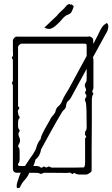

<svg xmlns="http://www.w3.org/2000/svg" viewBox="-20 -883 566 968"><path d="M80 63Q73 65 68.5 65.5Q64 66 64 55Q64 47 67.5 34.5Q71 22 81 -5Q83 -8 85 -12Q76 -12 66 -12Q45 -12 45 -34V-444Q45 -449 44.5 -454Q44 -459 40 -463Q39 -465 42 -469Q45 -473 45 -477V-578Q45 -584 41 -589Q37 -594 45 -600Q46 -607 45.5 -614.5Q45 -622 45 -629V-679Q45 -684 51 -691Q57 -698 61 -698Q65 -699 69.5 -698.5Q74 -698 78 -698H420Q424 -698 428.5 -699Q433 -700 436 -698Q441 -696 445.5 -691.5Q450 -687 450 -682Q450 -677 450 -672Q450 -667 451 -662Q456 -673 461 -682Q464 -687 472.5 -704Q481 -721 484 -728Q497 -753 506.5 -759Q516 -765 518 -767Q526 -762 526 -750Q526 -743 523.5 -733.5Q521 -724 516 -717Q501 -689 483.5 -658Q466 -627 448 -593Q451 -588 451 -581V-442Q451 -436 449 -432Q447 -428 445 -423Q444 -421 448 -416Q452 -411 450 -409Q446 -402 444.5 -394.5Q443 -387 443 -379Q443 -319 443 -276.5Q443 -234 442.5 -198Q442 -162 442 -123Q442 -84 442 -31Q442 -27 441.5 -22.5Q441 -18 439 -16Q434 -12 427 -7.5Q420 -3 414 -3H382Q367 -3 353 -12Q346 -2 340.5 -8Q335 -14 327 -12Q324 -11 315.5 -11Q307 -11 282.5 -11.5Q258 -12 205 -12Q198 -12 192.5 -8Q187 -4 179 -9Q175 -11 165.5 -11.5Q156 -12 128 -12Q119 9 104 25Q89 41 80 63ZM78 -46H106Q116 -62 127 -78Q138 -94 146 -105Q151 -113 156.5 -123Q162 -133 163 -139Q170 -165 185 -182Q186 -193 195 -211.5Q204 -230 214.5 -248Q225 -266 230 -275Q236 -289 244 -297.5Q252 -306 259 -318Q262 -338 274.5 -347.5Q287 -357 294 -376Q300 -390 309 -405.5Q318 -421 327 -435Q345 -469 369.5 -513.5Q394 -558 417 -601V-646Q417 -659 415 -661Q413 -663 401 -663H89Q84 -663 78 -657.5Q72 -652 71 -647V-347Q81 -340 75 -333Q69 -326 70 -318Q72 -313 72 -308Q72 -303 76 -298Q81 -293 78 -287Q72 -281 71.5 -272.5Q71 -264 71 -247Q71 -242 72.5 -237.5Q74 -233 78 -228Q79 -227 79.5 -224Q80 -221 78 -220Q73 -214 73 -208Q73 -202 76 -194Q87 -172 74 -154Q70 -148 72 -143Q77 -138 78 -132Q79 -126 79 -120V-82Q79 -75 78 -69.5Q77 -64 72 -58Q69 -55 71.5 -50.5Q74 -46 78 -46ZM186 -38Q188 -36 194 -39Q199 -45 203 -43Q207 -41 211 -39Q215 -38 221 -41.5Q227 -45 229 -43Q236 -38 243 -38Q250 -38 257 -38H358Q370 -38 381.5 -38.5Q393 -39 404 -39Q409 -48 409 -60V-186Q418 -192 412.5 -198Q407 -204 409 -211Q410 -213 409 -215.5Q408 -218 409 -219Q417 -227 417 -241Q417 -298 416 -325Q415 -352 413.5 -361.5Q412 -371 409 -375Q407 -377 408.5 -382.5Q410 -388 412 -390Q417 -397 415.5 -402Q414 -407 409 -413Q408 -415 409.5 -419Q411 -423 412 -424Q416 -429 412 -438Q403 -454 412 -466Q416 -472 416.5 -477.5Q417 -483 417 -490V-536Q396 -498 376 -461Q356 -424 339 -393Q333 -381 324 -374.5Q315 -368 313 -349Q312 -338 304 -331Q296 -324 291 -315Q264 -270 238.5 -223.5Q213 -177 187 -130Q185 -115 178.5 -102Q172 -89 159 -79Q157 -71 154.5 -62.5Q152 -54 148 -46H161Q168 -46 174.5 -44.5Q181 -43 186 -38ZM204 -744Q215 -754 225 -764Q235 -774 246 -784Q267 -802 279 -818Q287 -825 294 -831.5Q301 -838 308 -846Q312 -851 316.5 -856Q321 -861 328 -862Q330 -864 333 -861.5Q336 -859 338 -860Q341 -862 347 -856.5Q353 -851 351 -848Q347 -836 341.5 -824.5Q336 -813 320 -808Q314 -806 309 -802Q304 -798 299 -793Q292 -784 281.5 -773Q271 -762 254 -748Q236 -735 222.5 -737.5Q209 -740 204 -744Z"/></svg>

Font: Sankofa Display
Style: Regular
Weight: 400
Designer: Batsirai Madzonga
Foundry: Batsirai Madzonga
Version: Version 1.000; ttfautohint (v1.8.4.7-5d5b)